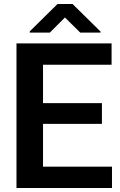

<svg xmlns="http://www.w3.org/2000/svg" viewBox="-20 -935 595 955"><path d="M379 -773 303 -848 228 -773H128V-779L266 -915H341L480 -778V-773ZM62 -719H535V-613H194V-422H487V-319H194V-106H537V0H62Z"/></svg>

Font: Freesentation 7 Bold
Style: Regular
Weight: 700
Designer: glyphs from Roboto by Christian Robertson / Hangul glyphs from Noto Sans CJK(Source Han Sans) by Jang Soo-young and Kang
Foundry: PT&
Version: Version 2.001